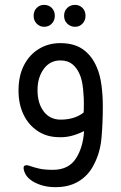

<svg xmlns="http://www.w3.org/2000/svg" viewBox="-20 -554 497 788"><path d="M161 -444Q143 -444 130.5 -457Q118 -470 118 -489Q118 -509 130.5 -521.5Q143 -534 161 -534Q180 -534 192.5 -521.5Q205 -509 205 -489Q205 -470 192.5 -457Q180 -444 161 -444ZM288 -444Q269 -444 256 -457Q243 -470 243 -489Q243 -509 256 -521.5Q269 -534 288 -534Q306 -534 318.5 -521.5Q331 -509 331 -489Q331 -470 318.5 -457Q306 -444 288 -444ZM378 -276Q391 -246 396.5 -204Q402 -162 402 -118Q402 -49 396.5 12.5Q391 74 364 124Q342 167 301.5 191Q261 215 205 214Q159 214 121 194Q83 174 77 139Q75 124 89 124Q93 124 96.5 125Q100 126 102 127Q123 134 143 138.5Q163 143 200 143Q262 142 291.5 96.5Q321 51 325 -16Q299 -3 274 3.5Q249 10 223 9Q173 9 135 -16Q97 -41 76.5 -84Q56 -127 56 -182Q56 -243 78.5 -286.5Q101 -330 140 -353.5Q179 -377 227 -377Q286 -377 322.5 -350Q359 -323 378 -276ZM324 -117Q325 -150 321 -188.5Q317 -227 307 -249Q296 -275 277 -290.5Q258 -306 228 -306Q185 -306 159.5 -271Q134 -236 134 -184Q134 -130 159.5 -96.5Q185 -63 229 -63Q256 -63 280 -70Q304 -77 323 -92Q324 -97 324 -103.5Q324 -110 324 -117Z"/></svg>

Font: Zain
Style: Regular
Weight: 400
Designer: Zain,Boutros
Foundry: Mobile Telecommunications Company (Zain), 2024
Version: Version 1.51; ttfautohint (v1.8.4)